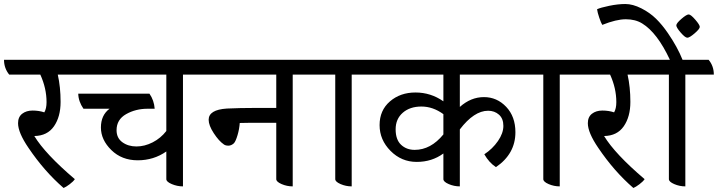

<svg xmlns="http://www.w3.org/2000/svg" viewBox="-56 -909 3578 957"><path d="M368 -537H232Q246 -475 246 -401Q246 -327 213 -279.5Q180 -232 115 -231Q169 -142 317 -16Q309 -4 291 9.5Q273 23 261 28Q165 -55 86 -172Q34 -248 34 -295Q34 -326 54.5 -342Q75 -358 106.5 -358Q138 -358 165 -349Q176 -368 176 -400Q176 -469 145 -537H-10Q-36 -569 -36 -611H342Q368 -578 368 -537Z M997 -537H856V20Q827 20 800 8.5Q773 -3 773 -16V-154Q710 -110 630.5 -110Q551 -110 499 -161Q447 -212 447 -273.5Q447 -335 490 -367H360Q335 -403 334 -442H689Q712 -409 715 -367H680Q620 -367 572.5 -340Q525 -313 525 -260Q525 -221 554 -200Q583 -179 624 -179Q665 -179 705 -199.5Q745 -220 773 -256V-537H322Q296 -569 296 -611H971Q997 -580 997 -537Z M1193 -297 1139 -296Q1137 -266 1128 -235.5Q1119 -205 1110 -195Q1097 -183 1082.5 -183Q1068 -183 1060 -189Q1035 -206 1009.5 -245Q984 -284 984 -312Q984 -362 1075 -368Q1141 -371 1213 -371H1321V-537H951Q925 -569 925 -611H1520Q1546 -578 1546 -537H1403V20Q1374 20 1347.5 8.5Q1321 -3 1321 -16V-297Z M1839 -537H1697V20Q1668 20 1641.5 8.5Q1615 -3 1615 -16V-537H1499Q1473 -569 1473 -611H1813Q1839 -580 1839 -537Z M2236 -537V-376Q2291 -425 2356 -425Q2421 -425 2467 -376.5Q2513 -328 2513 -250Q2513 -142 2416 -76Q2382 -98 2358 -140Q2399 -167 2426 -206Q2453 -245 2453 -281.5Q2453 -318 2431 -337.5Q2409 -357 2377 -357Q2307 -357 2236 -264V20Q2207 20 2180.5 8.5Q2154 -3 2154 -16V-144Q2097 -102 2021 -102Q1945 -102 1890.5 -157Q1836 -212 1836 -285.5Q1836 -359 1887.5 -403.5Q1939 -448 2015 -448Q2091 -448 2154 -404V-537H1793Q1767 -569 1767 -611H2554Q2580 -580 2580 -537ZM2154 -340Q2102 -378 2044.5 -378Q1987 -378 1951.5 -347Q1916 -316 1916 -264.5Q1916 -213 1943 -187.5Q1970 -162 2011 -162Q2091 -162 2154 -239Z M2876 -537H2734V20Q2705 20 2678.5 8.5Q2652 -3 2652 -16V-537H2536Q2510 -569 2510 -611H2850Q2876 -580 2876 -537Z M3208 -537H3072Q3086 -475 3086 -401Q3086 -327 3053 -279.5Q3020 -232 2955 -231Q3009 -142 3157 -16Q3149 -4 3131 9.5Q3113 23 3101 28Q3005 -55 2926 -172Q2874 -248 2874 -295Q2874 -326 2894.5 -342Q2915 -358 2946.5 -358Q2978 -358 3005 -349Q3016 -368 3016 -400Q3016 -469 2985 -537H2830Q2804 -569 2804 -611H3182Q3208 -578 3208 -537Z M3502 -537H3360V20Q3331 20 3304.5 8.5Q3278 -3 3278 -16V-537H3162Q3136 -569 3136 -611H3283Q3220 -746 3145 -792Q3111 -813 3063.5 -813Q3016 -813 2946 -785Q2940 -794 2931 -820.5Q2922 -847 2920 -863Q2937 -871 2980.5 -880Q3024 -889 3061 -889Q3098 -889 3140.5 -867.5Q3183 -846 3214 -815.5Q3245 -785 3273 -744Q3321 -674 3346 -611H3476Q3502 -580 3502 -537ZM3406.5 -743Q3381 -721 3370 -721Q3359 -721 3337 -746.5Q3315 -772 3315 -782.5Q3315 -793 3340.5 -815Q3366 -837 3376.5 -837Q3387 -837 3409.5 -811Q3432 -785 3432 -775Q3432 -765 3406.5 -743Z"/></svg>

Font: Karma Medium
Style: Regular
Weight: 500
Designer: Joana Correia
Foundry: Indian Type Foundry
Version: Version 1.202;PS 1.0;hotconv 1.0.78;makeotf.lib2.5.61930; tt